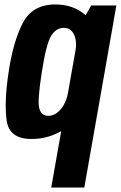

<svg xmlns="http://www.w3.org/2000/svg" viewBox="-20 -621 542 862"><path d="M210 221H358.5L502.5 -596.5H389.5L339 -508ZM121.5 3Q199 3 265.5 -38.5Q332 -80 345.5 -149.5L287 -211.5Q278 -160 252.8 -130.5Q227.5 -101 197 -101Q165 -101 156.2 -135.2Q147.5 -169.5 167.5 -295.5Q187.5 -425.5 210 -460.8Q232.5 -496 266.5 -496Q297 -496 311.8 -467Q326.5 -438 318.5 -387.5L397 -447.5Q410 -517 357.2 -559Q304.5 -601 228 -601Q125 -601 81.8 -516.8Q38.5 -432.5 18.5 -296Q-1.5 -164 9.8 -80.5Q21 3 121.5 3Z"/></svg>

Font: Anybody Condensed
Style: Bold Italic
Weight: 700
Width: 3
Italic angle: -10°
Version: Version 1.113;gftools[0.9.25]